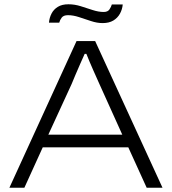

<svg xmlns="http://www.w3.org/2000/svg" viewBox="-20 -878 803 898"><path d="M24 0 338 -686H425L740 0H666L580 -189H180L94 0ZM206 -248H552L445 -485Q440 -496 432.5 -513Q425 -530 416 -550Q407 -570 398.5 -590.5Q390 -611 384 -626H376Q367 -606 355 -579Q343 -552 332.5 -527Q322 -502 315 -485ZM209 -772Q211 -795 221 -814.5Q231 -834 250.5 -846Q270 -858 300 -858Q329 -858 357.5 -849Q386 -840 413.5 -831Q441 -822 465 -822Q484 -822 492 -834Q500 -846 503 -857H554Q552 -834 541 -814Q530 -794 510 -782Q490 -770 460 -770Q434 -770 405.5 -779.5Q377 -789 349.5 -798Q322 -807 298 -807Q277 -807 268.5 -795.5Q260 -784 257 -772Z"/></svg>

Font: Archivo SemiExpanded ExtraLight
Style: Regular
Weight: 250
Width: 6
Designer: Hector Gatti
Foundry: Omnibus-Type
Version: Version 2.001